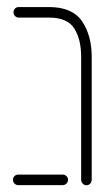

<svg xmlns="http://www.w3.org/2000/svg" viewBox="-20 -539 321 559"><path d="M216.3 -15.6V-373.7Q216.3 -423.7 196.5 -455.7Q176.7 -487.8 122.6 -487.8H34.4Q28.1 -487.8 23.7 -492.4Q19.3 -497 19.3 -503.3Q19.3 -509.6 23.7 -514.1Q28.1 -518.5 34.4 -518.5H122.6Q190.7 -518.5 218.9 -477Q247 -435.6 247 -373.7V-15.6Q247 -9.3 242.6 -4.4Q238.1 0.4 231.9 0.4Q225.6 0.4 220.9 -4.4Q216.3 -9.3 216.3 -15.6ZM17.8 -15.6Q17.8 -21.9 22.2 -26.3Q26.7 -30.7 33 -30.7H162.6Q168.9 -30.7 173.5 -26.3Q178.1 -21.9 178.1 -15.6Q178.1 -9.3 173.5 -4.6Q168.9 0 162.6 0H33Q26.7 0 22.2 -4.6Q17.8 -9.3 17.8 -15.6Z"/></svg>

Font: 26F Galaxy Hebrew Ultra Light
Style: Regular
Weight: 200
Designer: C₂₉H₂₅N₃O₅
Version: Version 1.000